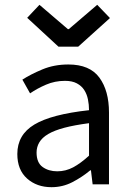

<svg xmlns="http://www.w3.org/2000/svg" viewBox="-20 -766 544 798"><path d="M223 -572 93 -692 144 -746 262 -645H266L384 -746L437 -691L305 -572ZM437 -691ZM194 12Q133 12 92.5 -24Q52 -60 52 -126Q52 -206 123 -248.5Q194 -291 350 -308Q350 -331 345.5 -353Q341 -375 330 -392Q319 -409 299.5 -419.5Q280 -430 250 -430Q208 -430 171 -414Q134 -398 105 -378L73 -435Q107 -457 156 -477.5Q205 -498 264 -498Q353 -498 393 -443.5Q433 -389 433 -298V0H365L358 -58H355Q320 -29 280 -8.5Q240 12 194 12ZM218 -54Q253 -54 284 -70.5Q315 -87 350 -119V-254Q289 -246 247.5 -235Q206 -224 180.5 -209Q155 -194 143.5 -174.5Q132 -155 132 -132Q132 -90 157 -72Q182 -54 218 -54Z"/></svg>

Font: Pinyin1712
Style: Regular
Weight: 400
Version: Version 1